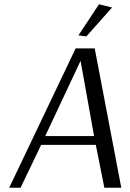

<svg xmlns="http://www.w3.org/2000/svg" viewBox="-20 -876 608 896"><path d="M503 -841 383 -706 346 -711 442 -856ZM422 -650 546 0H467L427 -200H172L76 0H23L333 -650ZM191 -241H419L356 -592Z"/></svg>

Font: Arsenal SC
Style: Italic
Weight: 400
Italic angle: -9.10001°
Designer: Andrij Shevchenko
Foundry: Stairsfor
Version: Version 2.001; ttfautohint (v1.8.4.7-5d5b)